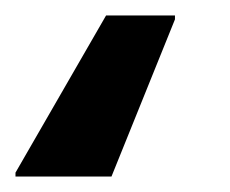

<svg xmlns="http://www.w3.org/2000/svg" viewBox="-114 -38 297 248"><path d="M-94 190V185L23 -18H112V-13L30 190Z"/></svg>

Font: Saira SemiBold
Style: Italic
Weight: 600
Italic angle: -12°
Designer: Hector Gatti with collaboration of the Omnibus-Type team
Foundry: Omnibus-Type
Version: Version 1.100; ttfautohint (v1.8.3)